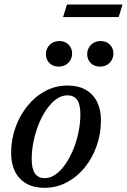

<svg xmlns="http://www.w3.org/2000/svg" viewBox="-20 -842 576 872"><path d="M287 -453.5Q335.5 -453.5 369.2 -434.2Q403 -415 420.8 -379.5Q438.5 -344 438.5 -295.5Q438.5 -234.5 419 -179.2Q399.5 -124 364.8 -81.2Q330 -38.5 283.2 -13.8Q236.5 11 182 11Q134 11 100 -8.2Q66 -27.5 48.2 -63Q30.5 -98.5 30.5 -147Q30.5 -208 50.2 -263Q70 -318 104.8 -361Q139.5 -404 186 -428.8Q232.5 -453.5 287 -453.5ZM183.5 -33Q209 -33 233 -50Q257 -67 277.2 -96.5Q297.5 -126 312.8 -163.2Q328 -200.5 336.5 -241.5Q345 -282.5 345 -322.5Q345 -367.5 330.5 -388.2Q316 -409 286 -409Q260 -409 236.2 -392Q212.5 -375 192 -345.8Q171.5 -316.5 156.2 -279Q141 -241.5 132.5 -200.5Q124 -159.5 124 -120Q124 -75.5 138.8 -54.2Q153.5 -33 183.5 -33ZM246 -539.5Q220 -539.5 204.2 -555.8Q188.5 -572 188.5 -595.5Q188.5 -612 196 -625.5Q203.5 -639 217.2 -647.2Q231 -655.5 249.5 -655.5Q275.5 -655.5 291.5 -639.2Q307.5 -623 307.5 -599.5Q307.5 -583 300 -569.5Q292.5 -556 278.8 -547.8Q265 -539.5 246 -539.5ZM433.5 -539.5Q408 -539.5 392 -555.8Q376 -572 376 -595.5Q376 -612 383.5 -625.5Q391 -639 404.8 -647.2Q418.5 -655.5 437.5 -655.5Q463.5 -655.5 479.2 -639.2Q495 -623 495 -599.5Q495 -583 487.5 -569.5Q480 -556 466.5 -547.8Q453 -539.5 433.5 -539.5ZM266.5 -764.5 284 -821.5H536.5L519 -764.5Z"/></svg>

Font: Newsreader 16pt 16pt Medium
Style: Italic
Weight: 500
Italic angle: -17°
Version: Version 1.003